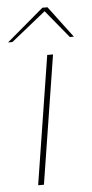

<svg xmlns="http://www.w3.org/2000/svg" viewBox="-65 -758 378 790"><g transform="rotate(-5 124.0 -363.0)"><path d="M259.8 -596.2H243.2L148.9 -710.9L5.9 -596.2H-12.2L141.1 -726.1H162.1ZM84 0H60.1L144 -530.8H168Z"/></g></svg>

Font: Squarion Thin
Style: Italic
Weight: 100
Designer: Natanael Gama
Version: Version 1.00;September 12, 2019;FontCreator 11.5.0.2425 64-b